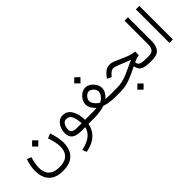

<svg xmlns="http://www.w3.org/2000/svg" viewBox="55 -1547 2690 2690"><g transform="rotate(-45 1399.5 -202.5)"><path d="M327.1 -395.5 388.7 -334 327.1 -272.5 265.6 -334ZM333 142.6Q415.5 142.6 461.9 115.2Q508.3 87.9 527.3 43.2Q546.4 -1.5 546.4 -54.2Q546.4 -108.9 532.2 -163.3Q518.1 -217.8 503.9 -257.3L573.7 -285.2Q595.2 -225.6 606.4 -168.5Q617.7 -111.3 617.7 -59.6Q617.7 20.5 588.4 82.8Q559.1 145 496.3 180.4Q433.6 215.8 333 215.8Q232.9 215.8 170.9 179.4Q108.9 143.1 80.6 80.8Q52.2 18.6 52.2 -59.1Q52.2 -108.4 62 -160.2Q71.8 -211.9 89.4 -261.7L153.8 -235.8Q140.1 -191.9 131.1 -145.8Q122.1 -99.6 122.1 -56.2Q122.1 1 142.8 45.9Q163.6 90.8 210 116.7Q256.3 142.6 333 142.6Z M878.4 -342.3Q960.4 -342.3 1006.8 -269Q1053.2 -195.8 1054.7 -74.2H1120.6V0H1047.9Q1037.1 60.5 1005.1 112.3Q973.1 164.1 912.4 202.4Q851.6 240.7 753.9 260.3L729.5 196.3Q838.9 173.3 902.8 125.7Q966.8 78.1 983.9 0H899.4Q811 0 766.4 -34.4Q721.7 -68.8 721.7 -142.6Q721.7 -189.9 739.7 -235.8Q757.8 -281.7 793 -312Q828.1 -342.3 878.4 -342.3ZM894.5 -74.2H987.8Q982.9 -164.1 958.5 -216.6Q934.1 -269 877.4 -269Q844.2 -269 825 -248.5Q805.7 -228 797.6 -199.2Q789.6 -170.4 789.6 -145.5Q789.6 -106.9 815.7 -90.6Q841.8 -74.2 894.5 -74.2Z M1370.6 -603.5 1432.1 -542 1370.6 -480.5 1309.1 -542ZM1540 -222.7Q1540 -179.2 1517.6 -144Q1495.1 -108.9 1463.4 -77.1Q1492.2 -75.2 1521.7 -74.7Q1551.3 -74.2 1570.8 -74.2H1618.2V0H1572.3Q1551.3 0 1517.6 -2.9Q1483.9 -5.9 1446 -12.7Q1408.2 -19.5 1373.5 -31.7Q1338.9 -19 1300.3 -12.2Q1261.7 -5.4 1227.1 -2.7Q1192.4 0 1169.4 0H1101.1V-74.2H1169.4Q1192.4 -74.2 1222.9 -75Q1253.4 -75.7 1286.1 -77.6Q1254.9 -108.9 1232.9 -144.8Q1210.9 -180.7 1210.9 -223.6Q1210.9 -252.9 1224.6 -282.7Q1238.3 -312.5 1261.5 -337.4Q1284.7 -362.3 1313.7 -377.4Q1342.8 -392.6 1374 -392.6Q1417 -392.6 1454.8 -366.7Q1492.7 -340.8 1516.4 -301.8Q1540 -262.7 1540 -222.7ZM1374 -320.8Q1352.5 -320.8 1330.8 -305.4Q1309.1 -290 1294.7 -267.3Q1280.3 -244.6 1280.3 -221.7Q1280.3 -196.8 1295.2 -171.4Q1310.1 -146 1332 -125.7Q1354 -105.5 1375 -94.2Q1399.4 -105.5 1421.4 -125.7Q1443.4 -146 1457.5 -171.4Q1471.7 -196.8 1471.7 -222.7Q1471.7 -244.6 1456.5 -267.3Q1441.4 -290 1418.9 -305.4Q1396.5 -320.8 1374 -320.8Z M1933.6 84 1995.1 145.5 1933.6 207 1872.1 145.5ZM2228 -254.4V-183.1Q2206.5 -179.7 2179.2 -171.1Q2151.9 -162.6 2121.6 -148.4Q2125.5 -99.6 2162.8 -86.9Q2200.2 -74.2 2272.5 -74.2H2299.8V0H2271Q2170.9 0 2125 -26.9Q2079.1 -53.7 2068.4 -122.6Q1971.2 -71.8 1877.9 -35.9Q1784.7 0 1680.2 0H1598.6V-74.2H1681.6Q1741.7 -74.2 1792.5 -85.7Q1843.3 -97.2 1891.8 -116.9Q1940.4 -136.7 1992.4 -161.9Q2044.4 -187 2106.4 -214.4Q2068.4 -227.1 2028.8 -242.9Q1989.3 -258.8 1953.9 -273.4Q1918.5 -288.1 1891.6 -297.4Q1864.7 -306.6 1852.1 -306.6Q1819.8 -306.6 1796.4 -288.8Q1772.9 -271 1753.4 -246.6L1742.7 -232.9L1680.7 -263.2L1687 -273.4Q1718.8 -322.3 1758.8 -351.1Q1798.8 -379.9 1852.5 -379.9Q1881.3 -379.9 1925.3 -361.8Q1969.2 -343.8 2021.2 -319.8Q2073.2 -295.9 2126.7 -276.6Q2180.2 -257.3 2228 -254.4Z M2280.3 -74.2H2319.8Q2382.3 -74.2 2405.3 -108.9Q2428.2 -143.6 2428.2 -197.8V-665H2496.1V-198.2Q2496.1 -100.1 2454.1 -50Q2412.1 0 2319.3 0H2280.3Z M2721.2 -665V-0.5H2652.8V-665Z"/></g></svg>

Font: Vazirmatn UI FD Light
Style: Regular
Weight: 300
Designer: Saber Rastikerdar
Foundry: Saber Rastikerdar
Version: Version 33.003